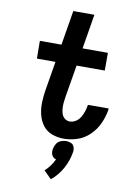

<svg xmlns="http://www.w3.org/2000/svg" viewBox="-105 -801 785 1120"><g transform="rotate(10 288.0 -240.5)"><path d="M310 8Q350 8 390.5 -5.5Q431 -19 463 -50.5Q495 -82 512.5 -121Q530 -160 537 -200Q538 -206 538 -211H415Q414 -208 414 -205Q411 -187 405 -169.5Q399 -152 389 -135Q379 -118 362 -107.5Q345 -97 327 -97Q310 -97 297 -107.5Q284 -118 279 -133.5Q274 -149 273 -165.5Q272 -182 273.5 -199.5Q275 -217 278 -234L310 -425H477V-530H327L361 -735H236L202 -530H74L75 -425H185L156 -251Q150 -214 149 -177.5Q148 -141 156.5 -106.5Q165 -72 185.5 -44.5Q206 -17 239.5 -4.5Q273 8 310 8ZM277 254Q318 221 343.5 174Q369 127 377 78Q380 62 375.5 47Q371 32 357.5 25.5Q344 19 328 19Q312 19 295.5 25.5Q279 32 270 47Q261 62 258 78Q256 91 258 103Q260 115 268 123.5Q276 132 287 135Q277 156 263.5 174.5Q250 193 232 209Z"/></g></svg>

Font: Iosevka Sparkle Oblique
Style: Bold
Weight: 700
Italic angle: -9°
Designer: Belleve Invis
Foundry: Belleve Invis
Version: Version 4.5.0; ttfautohint (v1.8.3)